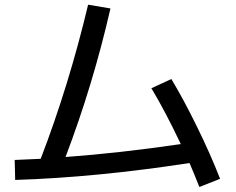

<svg xmlns="http://www.w3.org/2000/svg" viewBox="-20 -749 978 797"><path d="M148.9 -89.8Q206.5 -239.3 256.6 -401.9Q306.6 -564.5 345.7 -729.5L438.5 -713.9Q365.7 -396 252 -97.2Q477.1 -113.8 730.5 -150.9Q667.5 -284.2 608.4 -382.8L691.4 -420.9Q743.7 -333.5 798.8 -220.9Q854 -108.4 893.6 -6.8L807.6 27.3Q785.6 -28.8 766.6 -72.3Q379.4 -12.7 43 -2L41 -85Z"/></svg>

Font: Pretendard JP Medium
Style: Regular
Weight: 500
Designer: Base glyphs from Inter by Rasmus Andersson; Hangeul glyphs from Noto Sans CJK(Source Han Sans) by Jang Soo-young and Kan
Foundry: Kil Hyung-jin
Version: Version 1.309